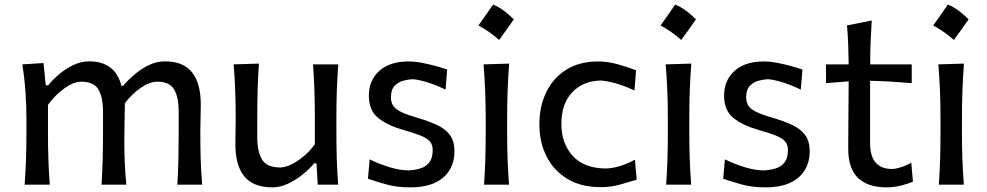

<svg xmlns="http://www.w3.org/2000/svg" viewBox="-20 -808 4318 840"><path d="M755.9 0Q759.3 -58.1 760.5 -111.8Q761.7 -165.5 761.7 -227.5V-317.4Q761.7 -383.8 741.5 -417.2Q721.2 -450.7 667.5 -450.7Q635.3 -450.7 595.9 -423.8Q556.6 -397 526.4 -356.4Q525.9 -322.3 524.9 -274.4Q523.9 -226.6 523.9 -191.9Q523.9 -140.1 525.9 -94.5Q527.8 -48.8 532.7 0H424.3Q427.7 -58.1 429.2 -111.8Q430.7 -165.5 430.7 -227.5V-317.4Q430.7 -383.8 410.2 -417.2Q389.6 -450.7 335.4 -450.7Q302.2 -450.7 261.2 -421.1Q220.2 -391.6 189.9 -349.1V-227.5Q189.9 -165.5 191.7 -111.8Q193.4 -58.1 197.8 0H87.9Q91.8 -58.1 93.8 -112.3Q95.7 -166.5 95.7 -231.9V-284.7Q95.7 -342.8 91.6 -404.3Q87.4 -465.8 77.6 -526.4L170.4 -532.2L180.2 -434.6H190.4Q210.4 -459 238.8 -483.2Q267.1 -507.3 300.8 -523.4Q334.5 -539.6 370.1 -539.6Q483.9 -539.6 511.2 -432.6H519Q541 -459 570.1 -483.4Q599.1 -507.8 632.6 -523.7Q666 -539.6 701.7 -539.6Q781.7 -539.6 820.1 -491.5Q858.4 -443.4 858.4 -351.1Q858.4 -316.9 857.4 -286.4Q856.4 -255.9 856.4 -231.9Q856.4 -166.5 857.9 -112.3Q859.4 -58.1 864.7 0Z M1172.4 11.7Q1088.4 11.7 1049.1 -36.1Q1009.8 -84 1009.8 -176.3Q1009.8 -210.9 1010.5 -236.8Q1011.2 -262.7 1011.2 -288.1Q1011.2 -357.4 1009 -413.1Q1006.8 -468.8 1002.4 -526.4L1112.8 -529.8Q1108.9 -472.2 1107.2 -416.3Q1105.5 -360.4 1105.5 -298.3V-209Q1105.5 -142.6 1127.2 -108.9Q1148.9 -75.2 1206.1 -75.2Q1227.1 -75.2 1254.6 -88.6Q1282.2 -102.1 1309.8 -125.2Q1337.4 -148.4 1357.4 -176.8V-298.3Q1357.4 -360.4 1355.5 -414.6Q1353.5 -468.8 1349.6 -526.4H1460Q1455.6 -468.8 1453.6 -413.1Q1451.7 -357.4 1451.7 -288.1V-231.9Q1451.7 -166.5 1453.4 -112.3Q1455.1 -58.1 1459.5 0H1370.1L1364.7 -93.3H1354.5Q1334.5 -69.3 1304.4 -44.9Q1274.4 -20.5 1240.2 -4.4Q1206.1 11.7 1172.4 11.7Z M1772.9 11.7Q1714.8 11.7 1668.2 -1.7Q1621.6 -15.1 1589.8 -25.9L1597.2 -110.8Q1641.1 -89.4 1686 -75.9Q1731 -62.5 1768.1 -62.5Q1796.4 -64 1820.3 -71.5Q1844.2 -79.1 1858.6 -97.9Q1873 -116.7 1873 -151.9Q1873 -175.3 1860.4 -189.7Q1847.7 -204.1 1818.4 -215.6Q1789.1 -227.1 1738.8 -241.2Q1674.8 -259.8 1634.3 -292.2Q1593.8 -324.7 1593.8 -389.6Q1593.8 -456.5 1639.4 -497.8Q1685.1 -539.1 1767.1 -539.1Q1795.4 -539.1 1826.9 -533Q1858.4 -526.9 1887.5 -518.8Q1916.5 -510.7 1936.5 -503.9L1929.2 -416Q1881.3 -439 1841.8 -450.2Q1802.2 -461.4 1783.2 -461.4Q1765.1 -460.4 1743.4 -454.6Q1721.7 -448.7 1706.1 -432.1Q1690.4 -415.5 1690.4 -382.3Q1690.4 -348.1 1715.3 -329.8Q1740.2 -311.5 1800.8 -294.4Q1854 -278.8 1891.4 -261.5Q1928.7 -244.1 1948.5 -217Q1968.3 -189.9 1968.3 -145Q1968.3 -101.6 1948 -65.9Q1927.7 -30.3 1884.8 -9.3Q1841.8 11.7 1772.9 11.7Z M2137.2 -787.9Q2179 -771.8 2227.9 -723.4Q2212.3 -700.9 2196.5 -678.6Q2180.7 -656.3 2163.5 -633.2Q2122.7 -669.7 2073.2 -696.6Q2089.9 -720.2 2105.5 -742.2Q2121 -764.3 2137.2 -787.9ZM2097.7 0Q2101.6 -58.1 2103.3 -112.3Q2105 -166.5 2105 -231.9V-284.7Q2105 -356 2102.5 -412.4Q2100.1 -468.8 2095.7 -526.4L2207.5 -529.8Q2203.1 -470.7 2200.9 -414.1Q2198.7 -357.4 2198.7 -284.7V-231.9Q2198.7 -166.5 2200.7 -112.3Q2202.6 -58.1 2207 0Z M2607.4 10.7Q2522 10.7 2462.4 -25.4Q2402.8 -61.5 2371.3 -123.5Q2339.8 -185.5 2339.8 -263.7Q2339.8 -342.3 2369.9 -404.5Q2399.9 -466.8 2457.3 -502.9Q2514.6 -539.1 2597.2 -539.1Q2640.6 -539.1 2686 -525.9Q2731.4 -512.7 2762.7 -500.5L2755.9 -412.1Q2705.1 -435.5 2665.8 -445.6Q2626.5 -455.6 2606.4 -455.6Q2529.3 -453.6 2482.7 -403.3Q2436 -353 2436 -266.1Q2436 -182.1 2484.4 -127.4Q2532.7 -72.8 2627 -70.8Q2655.3 -70.8 2689.2 -80.6Q2723.1 -90.3 2757.8 -109.4L2765.6 -22Q2736.3 -12.7 2694.6 -1Q2652.8 10.7 2607.4 10.7Z M2934 -787.9Q2975.9 -771.8 3024.8 -723.4Q3009.2 -700.9 2993.4 -678.6Q2977.5 -656.3 2960.3 -633.2Q2919.5 -669.7 2870.1 -696.6Q2886.8 -720.2 2902.3 -742.2Q2917.9 -764.3 2934 -787.9ZM2894.5 0Q2898.4 -58.1 2900.1 -112.3Q2901.9 -166.5 2901.9 -231.9V-284.7Q2901.9 -356 2899.4 -412.4Q2897 -468.8 2892.6 -526.4L3004.4 -529.8Q3000 -470.7 2997.8 -414.1Q2995.6 -357.4 2995.6 -284.7V-231.9Q2995.6 -166.5 2997.6 -112.3Q2999.5 -58.1 3003.9 0Z M3327.1 11.7Q3269 11.7 3222.4 -1.7Q3175.8 -15.1 3144 -25.9L3151.4 -110.8Q3195.3 -89.4 3240.2 -75.9Q3285.2 -62.5 3322.3 -62.5Q3350.6 -64 3374.5 -71.5Q3398.4 -79.1 3412.8 -97.9Q3427.2 -116.7 3427.2 -151.9Q3427.2 -175.3 3414.6 -189.7Q3401.9 -204.1 3372.6 -215.6Q3343.3 -227.1 3293 -241.2Q3229 -259.8 3188.5 -292.2Q3147.9 -324.7 3147.9 -389.6Q3147.9 -456.5 3193.6 -497.8Q3239.3 -539.1 3321.3 -539.1Q3349.6 -539.1 3381.1 -533Q3412.6 -526.9 3441.7 -518.8Q3470.7 -510.7 3490.7 -503.9L3483.4 -416Q3435.5 -439 3396 -450.2Q3356.4 -461.4 3337.4 -461.4Q3319.3 -460.4 3297.6 -454.6Q3275.9 -448.7 3260.3 -432.1Q3244.6 -415.5 3244.6 -382.3Q3244.6 -348.1 3269.5 -329.8Q3294.4 -311.5 3355 -294.4Q3408.2 -278.8 3445.6 -261.5Q3482.9 -244.1 3502.7 -217Q3522.5 -189.9 3522.5 -145Q3522.5 -101.6 3502.2 -65.9Q3481.9 -30.3 3439 -9.3Q3396 11.7 3327.1 11.7Z M3858.9 11.7Q3776.9 11.7 3733.9 -29.5Q3690.9 -70.8 3690.9 -158.7Q3690.9 -238.8 3691.9 -314Q3692.9 -389.2 3692.9 -452.1L3593.8 -444.3V-526.4H3692.9Q3692.4 -571.8 3690.9 -612.5Q3689.5 -653.3 3685.5 -696.8L3793.9 -718.3Q3790.5 -665.5 3788.8 -622.3Q3787.1 -579.1 3787.1 -526.4H3968.8V-444.3Q3923.8 -448.2 3877.7 -450.9Q3831.5 -453.6 3786.6 -454.6V-182.6Q3786.6 -68.8 3882.3 -68.8Q3898.4 -68.8 3922.9 -76.7Q3947.3 -84.5 3966.8 -96.7L3974.1 -13.2Q3957 -5.4 3924.1 3.2Q3891.1 11.7 3858.9 11.7Z M4126.9 -787.9Q4168.8 -771.8 4217.7 -723.4Q4202.1 -700.9 4186.2 -678.6Q4170.4 -656.3 4153.2 -633.2Q4112.4 -669.7 4063 -696.6Q4079.6 -720.2 4095.2 -742.2Q4110.8 -764.3 4126.9 -787.9ZM4087.4 0Q4091.3 -58.1 4093 -112.3Q4094.7 -166.5 4094.7 -231.9V-284.7Q4094.7 -356 4092.3 -412.4Q4089.8 -468.8 4085.4 -526.4L4197.3 -529.8Q4192.9 -470.7 4190.7 -414.1Q4188.5 -357.4 4188.5 -284.7V-231.9Q4188.5 -166.5 4190.4 -112.3Q4192.4 -58.1 4196.8 0Z"/></svg>

Font: Pinar Medium
Style: Regular
Weight: 500
Designer: Amin Abedi
Version: Version 3.000